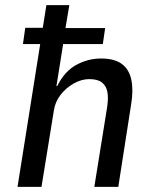

<svg xmlns="http://www.w3.org/2000/svg" viewBox="-20 -725 595 745"><path d="M48 0 136 -554H69L78 -617H146L160 -705H249L234 -616H388L379 -554H225L199 -391H202Q231 -449 276.5 -473.5Q322 -498 372 -498Q424 -498 452.5 -477Q481 -456 489.5 -416Q498 -376 489 -321L439 0H346L396 -311Q401 -346 396.5 -369Q392 -392 375.5 -405Q359 -418 326 -418Q296 -418 266 -401Q236 -384 215 -357Q194 -330 189 -296L141 0Z"/></svg>

Font: Nunito Sans 7pt Condensed Medium
Style: Italic
Weight: 500
Width: 3
Italic angle: -9°
Designer: Vernon Adams
Foundry: Vernon Adams
Version: Version 3.101;gftools[0.9.27]